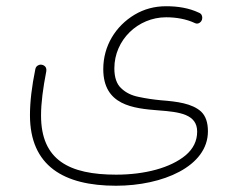

<svg xmlns="http://www.w3.org/2000/svg" viewBox="-20 -365 750 610"><path d="M75.2 1C75.2 162.1 182.6 225.1 348.6 225.1C496.1 225.1 640.6 164.1 640.6 52.2C640.6 23.9 633.3 3.4 619.1 -10.3C590.3 -36.6 542 -42.5 491.7 -46.4C466.8 -48.8 443.4 -52.2 420.9 -57.1C397.9 -61.5 379.4 -70.8 365.2 -84.5C350.6 -97.7 343.3 -119.1 343.3 -147.9C343.3 -237.8 418 -310.1 507.8 -310.1C539.1 -310.1 571.8 -304.7 599.6 -291.5C602.1 -290.5 604 -290 606 -290C611.3 -290 618.2 -293.5 621.6 -301.8C622.1 -304.2 622.6 -306.2 622.6 -308.1C622.6 -313.5 621.1 -321.3 611.8 -324.7C580.1 -339.8 544.4 -345.2 507.8 -345.2C471.2 -345.2 438 -336.4 407.7 -318.4C347.2 -282.2 308.1 -219.2 308.1 -145.5C308.1 -30.3 403.3 -20.5 484.9 -14.2C549.8 -9.3 606.4 -2.4 606.4 53.2C606.4 82.5 594.2 107.4 570.3 127.9C522 168.5 439.5 189.9 349.1 189.9C200.2 189.9 110.4 144 110.4 2C110.4 -38.6 116.7 -85 127 -138.2C127.4 -139.6 127.4 -141.6 127.4 -143.1C127.4 -150.4 122.6 -157.2 113.3 -159.2C111.8 -159.7 110.8 -159.7 109.4 -159.7C103 -159.7 94.2 -155.3 92.3 -145.5C81.1 -90.8 75.2 -42 75.2 1Z"/></svg>

Font: Mikhak ExtraLight
Style: Regular
Weight: 200
Designer: Amin Abedi
Version: Version 3.2